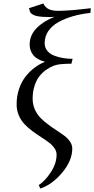

<svg xmlns="http://www.w3.org/2000/svg" viewBox="-20 -776 540 1100"><path d="M75.2 -178.2Q75.2 -224.6 88.9 -265.6Q102.5 -306.6 126 -336.7Q149.4 -366.7 177.7 -387.9Q206.1 -409.2 237.8 -421.9Q191.9 -434.1 170.9 -460Q149.9 -485.8 149.9 -520Q149.9 -574.7 190.4 -615.5Q231 -656.2 293.9 -680.2Q281.2 -678.2 267.1 -678.2Q219.7 -678.2 192.1 -683.8Q164.6 -689.5 152.8 -706.1L146 -729L228 -755.9Q241.2 -731 261.7 -722.4Q282.2 -713.9 314 -713.9Q376.5 -713.9 500 -729L498 -702.1Q443.8 -696.3 397.9 -683.1Q352.1 -669.9 314.9 -649.4Q277.8 -628.9 256.8 -597.9Q235.8 -566.9 235.8 -528.8Q235.8 -502.9 251.7 -484.1Q267.6 -465.3 293.5 -456.1Q319.3 -446.8 344.7 -442.9Q370.1 -439 396 -439L389.2 -411.1Q360.4 -411.1 326.2 -408.2Q308.6 -406.7 289.1 -399.9Q269.5 -393.1 247.3 -377.9Q225.1 -362.8 207.5 -341.6Q189.9 -320.3 178.5 -286.1Q167 -252 167 -210.9Q167 -178.2 179.4 -149.7Q191.9 -121.1 211.9 -100.8Q231.9 -80.6 256.1 -62.5Q280.3 -44.4 304.7 -28.8Q329.1 -13.2 349.1 2Q369.1 17.1 381.6 35.9Q394 54.7 394 75.2Q394 144 336.4 212.9Q278.8 281.7 210.9 304.2L202.1 284.2Q237.8 261.7 271 210.9Q304.2 160.2 304.2 109.9Q304.2 90.3 291.5 72.3Q278.8 54.2 258.8 39.3Q238.8 24.4 214.4 8.8Q189.9 -6.8 165.3 -25.1Q140.6 -43.5 120.6 -64.5Q100.6 -85.4 87.9 -114.7Q75.2 -144 75.2 -178.2Z"/></svg>

Font: Dehuti
Style: Bold-Italic
Weight: 700
Version: Version 1.2